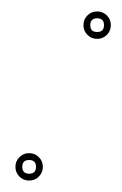

<svg xmlns="http://www.w3.org/2000/svg" viewBox="-20 -301 214 336"><path d="M31 -21Q19 -21 19 -9Q19 3 31 3Q43 3 43 -9Q43 -21 31 -21ZM31 -33Q41 -33 48 -26Q55 -19 55 -9Q55 1 48 8Q41 15 31 15Q21 15 14 8Q7 1 7 -9Q7 -19 14 -26Q21 -33 31 -33ZM150 -269Q138 -269 138 -257Q138 -245 150 -245Q162 -245 162 -257Q162 -269 150 -269ZM150 -281Q160 -281 167 -274Q174 -267 174 -257Q174 -247 167 -240Q160 -233 150 -233Q140 -233 133 -240Q126 -247 126 -257Q126 -267 133 -274Q140 -281 150 -281Z"/></svg>

Font: FRB American Cursive Guidelines Thin
Style: Italic
Weight: 100
Italic angle: -25°
Version: Version 2.0;Modular Font Editor K font №1